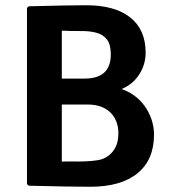

<svg xmlns="http://www.w3.org/2000/svg" viewBox="-20 -708 650 733"><path d="M90 -684Q168 -686 222.5 -687Q277 -688 309 -688Q418 -688 477 -641.5Q536 -595 536 -507Q536 -461 511 -423Q486 -385 444 -368Q469 -360 492 -343.5Q515 -327 532 -303.5Q549 -280 558.5 -252Q568 -224 568 -194Q568 -98 505 -46.5Q442 5 324 5Q287 5 229 4Q171 3 90 1L83 -5V-678ZM314 -309H216V-91Q235 -92 259 -91.5Q283 -91 307 -92Q331 -93 353.5 -96.5Q376 -100 393.5 -113Q411 -126 421.5 -147Q432 -168 432 -201Q432 -222 425 -241.5Q418 -261 404 -276Q390 -291 367.5 -300Q345 -309 314 -309ZM216 -591V-408H303Q403 -408 403 -500Q403 -538 388.5 -557Q374 -576 348 -583Q322 -590 287.5 -589.5Q253 -589 216 -591Z"/></svg>

Font: Signika
Style: Semibold
Weight: 600
Designer: Anna Giedrys
Foundry: Anna Giedrys
Version: Version 1.001